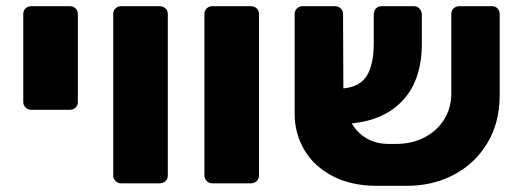

<svg xmlns="http://www.w3.org/2000/svg" viewBox="-20 -591 1681 619"><path d="M55 -262V-546Q55 -557 62.5 -564Q70 -571 80 -571H205Q216 -571 223.5 -564Q231 -557 231 -546V-262Q231 -251 223.5 -244Q216 -237 205 -237H80Q70 -237 62.5 -244.5Q55 -252 55 -262Z M345 -25V-546Q345 -557 352.5 -564Q360 -571 370 -571H495Q506 -571 513.5 -564Q521 -557 521 -546V-25Q521 -14 513.5 -7Q506 0 495 0H370Q360 0 352.5 -7.5Q345 -15 345 -25Z M639 -25V-546Q639 -557 646.5 -564Q654 -571 664 -571H789Q800 -571 807.5 -564Q815 -557 815 -546V-25Q815 -14 807.5 -7Q800 0 789 0H664Q654 0 646.5 -7.5Q639 -15 639 -25Z M1591 -546V-284Q1591 -196 1551 -129.5Q1511 -63 1442 -27Q1373 9 1288 8H1193Q1113 8 1053 -23Q993 -54 961.5 -107Q930 -160 930 -224V-546Q930 -557 937.5 -564Q945 -571 955 -571H1060Q1071 -571 1078.5 -564Q1086 -557 1086 -546L1087 -306Q1141 -311 1163 -347.5Q1185 -384 1185 -452V-544Q1185 -556 1192 -563.5Q1199 -571 1210 -571H1315Q1325 -571 1332.5 -563Q1340 -555 1340 -544V-450Q1340 -336 1281 -270Q1222 -204 1114 -193Q1133 -161 1163.5 -144Q1194 -127 1233 -127H1257Q1308 -127 1348.5 -148Q1389 -169 1412 -206Q1435 -243 1435 -289V-546Q1435 -557 1442.5 -564Q1450 -571 1461 -571H1566Q1577 -571 1584 -564Q1591 -557 1591 -546Z"/></svg>

Font: Hezaedrus
Style: Bold
Weight: 700
Designer: Hubert & Fischer
Foundry: Hubert & Fischer
Version: Version 1.10;September 3, 2019;FontCreator 11.5.0.2425 64-bi